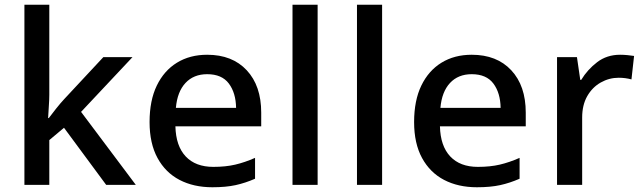

<svg xmlns="http://www.w3.org/2000/svg" viewBox="-20 -780 2712 810"><path d="M188 -380Q188 -360 186 -332Q184 -304 183 -282H186Q197 -297 216.5 -321.5Q236 -346 251 -362L416 -539H539L322 -308L553 0H428L250 -241L188 -189V0H83V-760H188Z M854 -549Q960 -549 1021 -483.5Q1082 -418 1082 -305V-247H720Q722 -164 763.5 -120Q805 -76 880 -76Q932 -76 972.5 -85.5Q1013 -95 1056 -114V-26Q1015 -8 974 1Q933 10 876 10Q797 10 737.5 -21Q678 -52 644.5 -113.5Q611 -175 611 -265Q611 -356 641.5 -419Q672 -482 726.5 -515.5Q781 -549 854 -549ZM854 -467Q797 -467 762.5 -430Q728 -393 722 -325H976Q975 -388 945.5 -427.5Q916 -467 854 -467Z M1320 0H1214V-760H1320Z M1592 0H1486V-760H1592Z M1970 -549Q2076 -549 2137 -483.5Q2198 -418 2198 -305V-247H1836Q1838 -164 1879.5 -120Q1921 -76 1996 -76Q2048 -76 2088.5 -85.5Q2129 -95 2172 -114V-26Q2131 -8 2090 1Q2049 10 1992 10Q1913 10 1853.5 -21Q1794 -52 1760.5 -113.5Q1727 -175 1727 -265Q1727 -356 1757.5 -419Q1788 -482 1842.5 -515.5Q1897 -549 1970 -549ZM1970 -467Q1913 -467 1878.5 -430Q1844 -393 1838 -325H2092Q2091 -388 2061.5 -427.5Q2032 -467 1970 -467Z M2596 -549Q2610 -549 2626.5 -547.5Q2643 -546 2655 -544L2644 -445Q2618 -452 2590 -452Q2550 -452 2514.5 -432Q2479 -412 2457.5 -374.5Q2436 -337 2436 -284V0H2330V-539H2414L2428 -443H2432Q2458 -486 2499 -517.5Q2540 -549 2596 -549Z"/></svg>

Font: Noto Sans Sinhala Medium
Style: Regular
Weight: 500
Designer: Jelle Bosma - Monotype Design Team
Foundry: Monotype Imaging Inc.
Version: Version 2.006; ttfautohint (v1.8.4.7-5d5b)